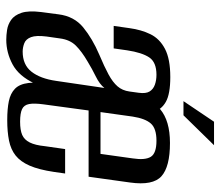

<svg xmlns="http://www.w3.org/2000/svg" viewBox="-64 -616 686 597"><g transform="rotate(90 278.5 -318.0)"><path d="M104 5Q90 5 73.5 2.5Q57 0 42.5 -10Q28 -20 20.5 -42Q13 -64 18 -104L25 -157Q31 -206 66 -234.5Q101 -263 150 -284Q188 -300 212 -313Q236 -326 249 -341Q262 -356 265 -378L269 -407Q272 -429 265 -440.5Q258 -452 244 -457Q230 -462 213 -462Q174 -462 159 -439.5Q144 -417 137 -371L131 -329H61L68 -378Q73 -415 87 -443.5Q101 -472 132.5 -488.5Q164 -505 220 -505Q273 -505 297.5 -491Q322 -477 328 -452.5Q334 -428 329 -396L278 -35L240 -83Q217 -34 180.5 -14.5Q144 5 104 5ZM141 -46Q182 -46 203.5 -73.5Q225 -101 232 -150L254 -300Q242 -285 218.5 -273.5Q195 -262 172 -248Q141 -230 122.5 -211.5Q104 -193 100 -162L94 -120Q90 -88 96 -72Q102 -56 115 -51Q128 -46 141 -46ZM354 2Q319 2 295 -3Q271 -8 256.5 -22Q242 -36 238.5 -64Q235 -92 241 -139L275 -380Q284 -443 320 -473.5Q356 -504 425 -504Q499 -504 528.5 -477.5Q558 -451 548 -380L530 -251H324L305 -111Q301 -82 304 -66Q307 -50 320 -44Q333 -38 359 -38Q385 -38 400 -44.5Q415 -51 423.5 -68Q432 -85 435 -115L444 -178H520L515 -143Q508 -96 495.5 -67.5Q483 -39 464 -24Q445 -9 417.5 -3.5Q390 2 354 2ZM329 -288H459L473 -388Q479 -427 468 -444.5Q457 -462 418 -462Q380 -462 364.5 -444.5Q349 -427 343 -388ZM295 -546 359 -641H432L339 -546Z"/></g></svg>

Font: Alumni Sans Thin Medium
Style: Italic
Weight: 500
Italic angle: -8°
Version: Version 1.016